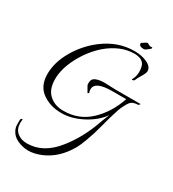

<svg xmlns="http://www.w3.org/2000/svg" viewBox="-230 -762 1114 1235"><g transform="rotate(30 327.5 -144.5)"><path d="M385 -276 465 -273H655L644 -261Q603 -261 585 -238Q574 -223 566.5 -207.5Q559 -192 555.5 -185Q552 -178 547.5 -164Q543 -150 541.5 -144.5Q540 -139 534.5 -122.5Q529 -106 525.5 -93Q522 -80 509 -31.5Q496 17 489 40Q482 63 467 103.5Q452 144 438 170Q372 287 266 329Q218 348 177 348Q136 348 97 330.5Q58 313 42 279Q32 260 32 238V206Q32 191 44 191Q46 191 46 193L44 218Q44 263 72.5 287.5Q101 312 147 312Q267 312 359 196Q429 109 474 -4Q480 -21 494.5 -59Q509 -97 515 -111Q475 -52 396 -10Q317 32 243 32Q241 32 239 32Q156 32 97 -11Q38 -54 38 -141.5Q38 -229 90 -318.5Q142 -408 224 -470Q329 -549 451 -549Q506 -549 546.5 -529.5Q587 -510 587 -478Q587 -464 568.5 -433.5Q550 -403 545 -389Q543 -382 530 -381Q526 -382 526 -384Q543 -412 543 -447Q543 -482 532 -502Q513 -534 458 -534Q356 -534 259 -452Q188 -389 142.5 -301.5Q97 -214 97 -138Q97 -62 138.5 -24.5Q180 13 243 13Q244 13 246 13Q359 13 439 -62.5Q519 -138 558 -254H455Q327 -254 327 -195Q327 -179 332 -169L323 -163Q296 -208 296 -213Q296 -218 296 -223Q296 -246 308 -257Q332 -276 385 -276ZM495 -589Q458 -589 458 -612Q458 -615 484 -631L497 -637Q517 -625 523 -625Q529 -625 533.5 -626Q538 -627 538 -622Q537 -618 532 -612Q504 -589 495 -589Z"/></g></svg>

Font: Italianno
Style: Regular
Weight: 400
Designer: Robert E. Leuschke
Foundry: Robert E. Leuschke
Version: Version 1.003